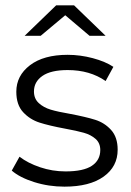

<svg xmlns="http://www.w3.org/2000/svg" viewBox="-20 -693 489 718"><path d="M24 -55 53 -107Q84 -83 130 -67.5Q176 -52 225 -52Q292 -52 323.5 -73Q355 -94 355 -132Q355 -158 337.5 -173.5Q320 -189 293.5 -196.5Q267 -204 223 -212Q164 -223 128 -234.5Q92 -246 66.5 -273.5Q41 -301 41 -350Q41 -410 92 -449Q143 -488 233 -488Q280 -488 327 -475.5Q374 -463 404 -443L375 -390Q316 -431 233 -431Q170 -431 138.5 -409Q107 -387 107 -351Q107 -324 125 -307.5Q143 -291 169.5 -283Q196 -275 243 -267Q301 -256 336 -245Q371 -234 395.5 -207Q420 -180 420 -133Q420 -70 367.5 -32.5Q315 5 221 5Q162 5 108 -12Q54 -29 24 -55ZM315 -559 224 -636 132 -559H72L190 -673H257L375 -559Z"/></svg>

Font: Montserrat Ace
Style: Regular
Weight: 400
Designer: Julieta Ulanovsky
Foundry: Julieta Ulanovsky
Version: Version 1